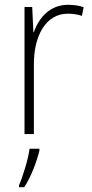

<svg xmlns="http://www.w3.org/2000/svg" viewBox="-20 -558 382 799"><path d="M263 -538C187 -538 141 -483 121 -424H119L114 -529H82V0H121V-288C120 -406 169 -501 262 -501C284 -501 303 -498 321 -492L328 -528C309 -535 286 -538 263 -538ZM144 69V61H103C98 103 74 180 59 213V221H81C110 176 132 117 144 69Z"/></svg>

Font: Noto Sans Malayalam SemiCondensed ExtraLight
Style: Regular
Weight: 200
Width: 4
Designer: Jelle Bosma - Monotype Design Team
Foundry: Monotype Imaging Inc.
Version: Version 2.104